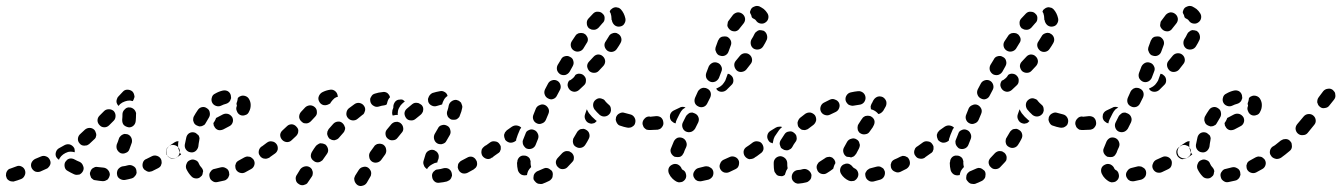

<svg xmlns="http://www.w3.org/2000/svg" viewBox="-42 -581 4458 638"><path d="M41 -15Q38 -24 29 -28Q21 -32 12 -28Q0 -24 -7 -21Q-12 -20 -15 -17Q-18 -14 -20 -10Q-22 -6 -22 -1Q-23 3 -21 7Q-20 12 -17 15Q-14 18 -10 20Q-6 22 -1 22Q3 23 7 21Q15 19 28 14Q36 11 40 2Q44 -6 41 -15ZM315 16Q318 13 320 9Q322 5 323 0Q323 -9 317 -16Q311 -23 302 -24Q292 -25 283 -26Q278 -27 274 -26Q269 -24 266 -22Q262 -19 260 -15Q258 -11 257 -7Q256 -3 258 2Q259 6 261 10Q264 13 268 16Q272 18 276 18Q287 20 299 21Q303 21 307 20Q312 18 315 16ZM409 1Q411 -2 412 -7Q412 -11 411 -16Q409 -25 401 -29Q393 -34 384 -32Q374 -29 364 -28Q360 -27 356 -24Q353 -22 350 -18Q348 -15 347 -10Q346 -6 347 -1Q348 8 356 13Q364 18 373 17Q384 15 395 12Q399 11 403 8Q406 5 409 1ZM222 -1Q226 -3 229 -6Q232 -9 234 -13Q238 -22 234 -30Q231 -39 223 -43Q213 -47 206 -51Q203 -53 198 -54Q194 -55 189 -54Q185 -53 181 -50Q178 -47 175 -43Q171 -36 173 -26Q175 -17 183 -13Q193 -7 204 -2Q208 0 213 0Q217 0 222 -1ZM124 -32Q126 -36 126 -40Q126 -45 124 -49Q120 -58 112 -61Q103 -65 94 -61L75 -53Q71 -51 68 -48Q65 -45 63 -41Q61 -37 61 -32Q61 -28 63 -23Q67 -15 75 -11Q84 -8 92 -11L112 -20Q116 -21 119 -25Q122 -28 124 -32ZM494 -35Q496 -39 495 -43Q495 -48 493 -52Q489 -60 480 -63Q471 -66 463 -62Q454 -58 445 -53Q436 -50 433 -41Q430 -32 433 -24Q435 -20 438 -17Q442 -14 446 -12Q450 -10 454 -10Q459 -11 463 -12Q473 -17 483 -22Q487 -24 490 -27Q493 -30 494 -35ZM155 -89Q165 -94 173 -99Q181 -103 190 -101Q199 -98 204 -90Q206 -87 206 -83Q207 -79 206 -75Q204 -76 202 -76Q193 -78 184 -76Q175 -73 168 -68Q161 -63 156 -55Q155 -53 154 -50Q151 -52 149 -54Q147 -56 145 -59Q141 -67 144 -76Q147 -85 155 -89ZM552 -90Q546 -97 537 -99Q528 -101 520 -96L519 -95Q516 -92 513 -89Q511 -85 510 -80Q509 -76 510 -72Q511 -67 514 -64Q516 -60 520 -58Q524 -55 528 -54Q533 -53 537 -54Q541 -55 545 -58H546Q553 -64 555 -73Q557 -82 552 -90ZM347 -84Q349 -80 352 -77Q355 -74 359 -72Q368 -69 376 -73Q385 -76 388 -85Q392 -96 396 -107Q398 -116 394 -124Q390 -132 381 -135Q376 -136 372 -136Q367 -135 364 -133Q360 -131 357 -127Q354 -124 353 -120Q350 -110 346 -101Q345 -97 345 -93Q345 -88 347 -84ZM278 -132Q278 -137 276 -141Q275 -145 272 -149Q265 -156 256 -156Q247 -156 240 -150Q232 -143 225 -136Q218 -130 217 -121Q216 -112 222 -105Q225 -101 229 -99Q233 -97 238 -97Q242 -97 247 -98Q251 -100 254 -102Q262 -109 270 -117Q274 -120 276 -124Q277 -128 278 -132ZM369 -166Q372 -163 376 -161Q380 -159 385 -158Q394 -157 401 -163Q408 -169 409 -179Q410 -190 410 -201Q411 -205 409 -209Q407 -214 404 -217Q401 -220 397 -222Q393 -224 389 -224Q379 -225 373 -218Q366 -212 365 -203Q365 -192 364 -183Q364 -178 365 -174Q366 -170 369 -166ZM336 -212Q329 -218 320 -218Q310 -218 304 -212L289 -197Q282 -190 282 -181Q282 -172 289 -165Q295 -158 305 -158Q314 -158 321 -165L336 -180Q342 -186 342 -196Q342 -205 336 -212ZM351 -260 366 -276Q372 -283 381 -283Q391 -283 398 -277Q401 -274 403 -269Q404 -265 405 -261Q405 -257 403 -253Q402 -249 399 -245Q394 -246 390 -247Q381 -247 373 -244Q364 -241 357 -235Q354 -232 352 -229Q349 -232 347 -236Q345 -240 345 -244Q345 -249 347 -253Q348 -257 351 -260Z M717 8Q719 4 720 0Q720 -4 719 -9Q717 -18 709 -22Q701 -27 692 -25Q682 -22 672 -20Q663 -19 658 -11Q652 -4 654 5Q655 10 657 14Q659 17 663 20Q667 23 671 24Q675 25 680 24Q691 22 703 19Q708 18 711 15Q715 12 717 8ZM595 6Q584 -5 577 -20Q574 -29 578 -37Q581 -46 590 -49Q598 -53 607 -49Q616 -46 619 -37Q622 -30 626 -26Q629 -23 631 -19Q633 -15 633 -11Q632 -9 632 -8Q631 -5 631 -2Q630 0 629 2Q628 4 626 5Q620 12 611 12Q601 12 595 6ZM801 -50Q799 -53 795 -56Q792 -59 788 -60Q783 -61 779 -61Q774 -60 770 -58Q761 -53 752 -48Q748 -46 745 -43Q742 -40 741 -35Q739 -31 740 -27Q740 -22 742 -18Q746 -10 755 -7Q764 -4 772 -8Q782 -13 792 -19Q800 -23 803 -32Q806 -41 801 -50ZM860 -90Q858 -94 854 -96Q850 -98 846 -99Q841 -100 837 -99Q833 -98 829 -95L827 -94Q820 -89 818 -80Q816 -70 822 -63Q824 -59 828 -57Q832 -54 836 -54Q841 -53 845 -54Q849 -55 853 -57L855 -59Q863 -64 864 -73Q866 -82 860 -90ZM514 -64Q512 -68 511 -72Q510 -77 511 -81Q512 -86 514 -89Q517 -93 520 -96L538 -108Q541 -110 544 -111Q548 -112 551 -112Q550 -108 550 -104Q549 -95 551 -87Q553 -78 558 -70Q559 -69 560 -68L546 -58Q538 -53 529 -55Q520 -57 514 -64ZM591 -75Q600 -73 608 -79Q615 -85 617 -94Q618 -104 620 -114Q621 -118 621 -122Q620 -127 618 -131Q615 -134 611 -137Q608 -140 603 -141Q594 -143 586 -138Q579 -133 577 -124Q574 -112 572 -100Q571 -91 576 -84Q582 -76 591 -75ZM680 -191 699 -201Q708 -205 717 -202Q725 -199 730 -191Q734 -182 731 -174Q728 -165 719 -161L700 -151Q691 -147 683 -149Q674 -152 670 -161Q668 -163 668 -166Q667 -169 667 -172Q669 -175 671 -178Q674 -183 676 -189Q677 -189 678 -190Q679 -190 680 -191ZM601 -177Q602 -173 605 -169Q608 -166 612 -164Q616 -162 620 -161Q625 -161 629 -162Q633 -164 637 -166Q640 -169 642 -173Q647 -182 652 -190Q657 -198 655 -207Q654 -216 646 -221Q638 -227 629 -225Q620 -223 615 -215Q608 -205 602 -194Q600 -190 600 -186Q599 -181 601 -177ZM773 -262Q764 -265 756 -261Q754 -260 752 -259Q750 -257 748 -255Q748 -254 748 -253Q747 -245 744 -238Q744 -236 744 -234Q745 -233 745 -231Q745 -230 745 -229Q741 -220 745 -212Q748 -203 756 -199Q760 -197 765 -197Q769 -197 774 -199Q778 -200 781 -203Q784 -206 786 -211Q791 -220 791 -232Q791 -242 786 -251Q782 -259 773 -262ZM663 -240Q667 -232 676 -229Q685 -226 693 -230Q701 -234 709 -236Q713 -237 717 -240Q721 -243 723 -247Q725 -251 726 -255Q726 -259 725 -264Q723 -273 715 -278Q707 -282 698 -280Q685 -277 673 -270Q664 -266 662 -257Q659 -248 663 -240Z M1191 -10Q1190 -14 1187 -18Q1185 -21 1181 -24Q1173 -29 1164 -26Q1155 -24 1150 -16L1138 3Q1136 7 1135 11Q1135 16 1136 20Q1137 24 1140 28Q1142 31 1146 34Q1154 39 1163 36Q1172 34 1177 26L1188 7Q1191 3 1191 -1Q1192 -5 1191 -10ZM997 -11Q996 -15 994 -19Q991 -23 988 -25Q980 -30 971 -28Q962 -26 956 -19Q949 -7 945 -1Q939 7 941 16Q942 25 950 30Q954 33 958 34Q963 35 967 34Q971 33 975 31Q979 29 981 25Q986 18 994 6Q997 2 997 -2Q998 -6 997 -11ZM1457 11Q1459 7 1460 3Q1460 -2 1459 -6Q1457 -15 1449 -20Q1441 -24 1432 -22Q1422 -19 1413 -18Q1409 -18 1405 -16Q1401 -13 1398 -10Q1395 -6 1394 -2Q1393 2 1394 7Q1395 16 1402 22Q1409 28 1419 26Q1431 25 1443 22Q1448 20 1451 18Q1455 15 1457 11ZM1543 -32Q1544 -36 1543 -41Q1543 -45 1540 -49Q1536 -57 1527 -60Q1518 -62 1510 -57Q1500 -52 1491 -47Q1487 -45 1484 -41Q1481 -38 1480 -34Q1479 -29 1479 -25Q1480 -20 1482 -16Q1486 -8 1495 -5Q1504 -3 1512 -7Q1522 -12 1532 -18Q1536 -21 1539 -24Q1542 -28 1543 -32ZM1365 -45Q1368 -56 1372 -68Q1375 -77 1384 -81Q1392 -85 1401 -82Q1405 -80 1409 -77Q1412 -74 1414 -70Q1416 -66 1416 -62Q1416 -57 1415 -53Q1412 -47 1411 -41Q1411 -41 1410 -41Q1402 -40 1394 -35Q1386 -31 1380 -24Q1379 -22 1377 -19Q1374 -21 1372 -23Q1370 -25 1368 -28Q1366 -32 1365 -36Q1364 -40 1365 -45ZM1232 -100Q1229 -102 1224 -103Q1220 -104 1215 -103Q1211 -103 1207 -100Q1203 -98 1201 -94Q1194 -85 1188 -76Q1183 -68 1185 -59Q1186 -50 1194 -44Q1202 -39 1211 -41Q1220 -43 1225 -50Q1232 -60 1238 -68Q1243 -76 1241 -85Q1240 -94 1232 -100ZM1039 -101Q1035 -103 1031 -104Q1026 -105 1022 -105Q1018 -104 1014 -101Q1010 -99 1007 -95Q1001 -87 995 -77Q990 -69 991 -60Q993 -51 1001 -46Q1004 -43 1009 -42Q1013 -41 1018 -42Q1022 -43 1026 -46Q1030 -48 1032 -52Q1038 -61 1044 -69Q1050 -77 1048 -86Q1046 -95 1039 -101ZM1601 -90Q1595 -97 1586 -99Q1577 -101 1569 -96L1567 -94Q1563 -91 1561 -88Q1558 -84 1558 -80Q1557 -75 1558 -71Q1559 -66 1561 -63Q1564 -59 1567 -57Q1571 -54 1576 -53Q1580 -52 1584 -53Q1589 -54 1592 -57L1595 -58Q1602 -64 1604 -73Q1606 -82 1601 -90ZM877 -102Q871 -110 862 -111Q853 -113 845 -107Q837 -101 829 -95Q825 -93 823 -89Q821 -85 820 -81Q819 -77 820 -72Q821 -68 824 -64Q829 -56 838 -55Q847 -53 855 -59Q864 -65 872 -71Q879 -76 881 -85Q882 -95 877 -102ZM1412 -104Q1416 -102 1420 -102Q1425 -101 1429 -103Q1433 -104 1437 -107Q1440 -110 1442 -114Q1447 -122 1453 -133Q1457 -141 1454 -150Q1452 -159 1444 -163Q1435 -168 1426 -165Q1417 -163 1413 -154Q1407 -144 1402 -135Q1398 -126 1401 -117Q1404 -108 1412 -104ZM949 -144Q950 -149 948 -153Q946 -157 943 -160Q937 -167 928 -168Q918 -168 912 -162Q904 -155 897 -148Q890 -142 889 -133Q889 -124 895 -117Q901 -110 910 -109Q920 -108 927 -115Q934 -121 942 -129Q945 -132 947 -136Q949 -140 949 -144ZM1290 -171Q1287 -174 1283 -175Q1279 -177 1274 -176Q1270 -176 1266 -174Q1262 -172 1259 -169Q1251 -160 1244 -151Q1238 -144 1239 -135Q1240 -125 1247 -120Q1254 -114 1263 -115Q1273 -115 1279 -123Q1286 -131 1292 -139Q1299 -146 1298 -155Q1297 -165 1290 -171ZM1105 -156Q1104 -160 1102 -164Q1100 -168 1097 -171Q1090 -178 1081 -177Q1071 -176 1065 -169Q1058 -161 1050 -152Q1048 -149 1046 -144Q1045 -140 1045 -136Q1046 -131 1048 -127Q1050 -123 1053 -120Q1057 -118 1061 -116Q1065 -115 1070 -115Q1074 -116 1078 -118Q1082 -120 1085 -124Q1092 -132 1099 -140Q1102 -143 1103 -147Q1105 -151 1105 -156ZM1004 -225Q997 -231 988 -231Q978 -230 972 -224L958 -209Q952 -202 952 -192Q953 -183 960 -177Q963 -174 967 -172Q971 -171 976 -171Q980 -171 984 -173Q988 -175 991 -178L1005 -193Q1012 -200 1011 -209Q1011 -219 1004 -225ZM1364 -214Q1365 -218 1364 -223Q1363 -227 1360 -231Q1357 -234 1353 -236Q1349 -239 1345 -239Q1341 -240 1336 -239Q1332 -238 1328 -235Q1319 -228 1310 -220Q1303 -214 1302 -205Q1302 -196 1308 -188Q1314 -181 1323 -181Q1332 -180 1339 -186Q1347 -193 1355 -199Q1359 -202 1361 -206Q1364 -210 1364 -214ZM1171 -213Q1172 -218 1171 -222Q1170 -226 1167 -230Q1162 -237 1152 -239Q1143 -240 1136 -235Q1126 -228 1117 -221Q1110 -215 1109 -205Q1108 -196 1114 -189Q1120 -182 1129 -181Q1139 -180 1146 -186Q1154 -193 1162 -199Q1166 -201 1168 -205Q1170 -209 1171 -213ZM1445 -196Q1446 -192 1450 -189Q1453 -186 1457 -184Q1461 -183 1465 -183Q1470 -183 1474 -184Q1478 -186 1481 -189Q1485 -192 1486 -197Q1492 -211 1494 -223Q1495 -228 1493 -232Q1492 -236 1490 -240Q1487 -243 1483 -246Q1479 -248 1475 -249Q1466 -250 1458 -244Q1451 -239 1449 -230Q1448 -223 1445 -214Q1443 -210 1443 -205Q1443 -201 1445 -196ZM1261 -206Q1261 -210 1262 -215Q1264 -219 1265 -223Q1265 -224 1265 -225Q1265 -225 1265 -225Q1265 -226 1265 -226Q1265 -235 1271 -243Q1277 -250 1286 -250Q1290 -251 1295 -250Q1299 -248 1302 -245Q1303 -245 1303 -245Q1303 -244 1303 -244Q1299 -241 1295 -237Q1289 -232 1285 -224Q1280 -216 1280 -207Q1279 -203 1280 -199Q1276 -199 1273 -199Q1268 -198 1263 -197Q1261 -201 1261 -206ZM1254 -258Q1252 -266 1245 -272Q1237 -277 1229 -275Q1216 -274 1204 -270Q1200 -269 1196 -266Q1193 -263 1191 -259Q1188 -255 1188 -251Q1188 -246 1189 -242Q1192 -233 1200 -229Q1208 -224 1217 -227Q1226 -230 1235 -231Q1237 -231 1239 -232Q1241 -233 1243 -234Q1244 -237 1245 -241Q1247 -250 1253 -257Q1254 -257 1254 -258ZM1381 -243Q1380 -248 1380 -252Q1381 -256 1383 -260Q1385 -264 1388 -267Q1391 -270 1395 -272Q1408 -276 1420 -278Q1428 -280 1436 -275Q1443 -271 1445 -263Q1445 -263 1445 -262Q1437 -257 1433 -249Q1429 -242 1427 -234Q1419 -232 1410 -229Q1401 -226 1393 -230Q1384 -234 1381 -243ZM1019 -243Q1014 -252 1017 -260Q1020 -269 1028 -274Q1041 -281 1056 -283Q1065 -284 1072 -278Q1079 -272 1080 -263Q1081 -262 1081 -261Q1081 -260 1081 -260Q1075 -258 1070 -255Q1063 -249 1058 -242Q1056 -239 1055 -237Q1052 -236 1049 -234Q1041 -230 1032 -232Q1023 -235 1019 -243Z M1794 7Q1795 2 1795 -2Q1795 -7 1793 -11Q1791 -15 1787 -17Q1784 -20 1779 -22Q1775 -23 1771 -23Q1766 -22 1762 -20Q1754 -16 1746 -13Q1742 -12 1739 -9Q1735 -6 1733 -2Q1731 2 1731 6Q1730 10 1731 15Q1733 19 1736 22Q1739 26 1743 28Q1746 30 1751 30Q1755 31 1760 30Q1771 26 1783 20Q1787 18 1790 14Q1793 11 1794 7ZM1679 -15Q1676 -27 1676 -40Q1676 -41 1677 -43Q1677 -52 1684 -59Q1691 -65 1700 -64Q1705 -64 1709 -62Q1713 -60 1716 -57Q1719 -54 1720 -49Q1722 -45 1721 -41Q1721 -40 1721 -40Q1721 -33 1723 -26Q1723 -26 1723 -26Q1723 -26 1723 -26Q1717 -20 1713 -13Q1710 -6 1709 1Q1708 1 1708 1Q1707 1 1707 1Q1698 3 1690 -1Q1682 -6 1679 -15ZM1865 -58Q1865 -62 1863 -66Q1861 -70 1858 -73Q1854 -76 1850 -78Q1846 -79 1841 -79Q1837 -79 1833 -77Q1829 -75 1826 -72Q1819 -64 1812 -57Q1809 -54 1807 -50Q1805 -46 1805 -42Q1805 -37 1807 -33Q1808 -29 1812 -26Q1818 -19 1827 -19Q1837 -19 1843 -25Q1851 -33 1859 -42Q1862 -45 1864 -49Q1865 -53 1865 -58ZM1622 -85Q1622 -90 1622 -94Q1621 -98 1618 -102Q1613 -110 1604 -111Q1594 -113 1587 -108L1569 -95Q1565 -93 1563 -89Q1561 -85 1560 -81Q1559 -77 1560 -72Q1561 -68 1564 -64Q1569 -56 1578 -55Q1587 -53 1595 -59L1612 -71Q1616 -73 1619 -77Q1621 -81 1622 -85ZM1697 -99Q1699 -95 1702 -92Q1705 -88 1709 -87Q1718 -84 1727 -88Q1735 -92 1738 -100Q1742 -110 1746 -120Q1749 -129 1745 -137Q1741 -146 1733 -149Q1729 -151 1724 -151Q1720 -151 1716 -149Q1711 -147 1708 -144Q1705 -140 1704 -136Q1700 -126 1696 -116Q1694 -112 1695 -107Q1695 -103 1697 -99ZM1905 -150Q1902 -152 1897 -153Q1893 -153 1888 -152Q1884 -151 1881 -148Q1877 -145 1875 -141Q1870 -132 1865 -124Q1862 -120 1862 -116Q1861 -111 1862 -107Q1863 -102 1865 -99Q1868 -95 1872 -93Q1880 -88 1889 -90Q1898 -92 1903 -100Q1909 -109 1914 -119Q1919 -128 1916 -137Q1914 -145 1905 -150ZM1675 -164Q1667 -165 1659 -160L1642 -148Q1639 -145 1636 -141Q1634 -137 1633 -133Q1633 -128 1634 -124Q1635 -120 1637 -116Q1643 -109 1652 -107Q1661 -106 1669 -111L1673 -114Q1673 -119 1675 -123Q1678 -133 1683 -144Q1685 -151 1690 -157Q1684 -163 1675 -164ZM2140 -171Q2141 -175 2139 -179Q2137 -184 2134 -187Q2131 -190 2127 -192Q2123 -193 2118 -193L2116 -194Q2106 -194 2100 -187Q2093 -180 2093 -171Q2093 -167 2095 -163Q2096 -158 2100 -155Q2103 -152 2107 -150Q2111 -149 2115 -149H2118Q2127 -148 2134 -155Q2140 -162 2140 -171ZM2059 -160Q2063 -162 2066 -166Q2068 -169 2069 -174Q2071 -183 2066 -191Q2061 -199 2052 -201Q2043 -203 2033 -206Q2025 -209 2016 -204Q2008 -200 2005 -191Q2004 -187 2004 -183Q2005 -178 2007 -174Q2009 -170 2012 -167Q2015 -164 2020 -163Q2031 -159 2042 -157Q2047 -156 2051 -157Q2055 -157 2059 -160ZM1742 -171Q1750 -167 1759 -171Q1768 -174 1772 -183L1780 -202Q1784 -211 1781 -219Q1777 -228 1769 -232Q1760 -236 1752 -232Q1743 -229 1739 -221L1731 -201Q1727 -192 1730 -184Q1733 -175 1742 -171ZM1941 -179Q1939 -177 1937 -175Q1935 -174 1933 -172Q1929 -171 1924 -170Q1920 -170 1915 -172Q1907 -175 1903 -184Q1899 -192 1902 -201Q1905 -209 1908 -218Q1911 -211 1915 -205Q1924 -193 1937 -182Q1939 -180 1941 -179ZM1983 -202Q1986 -205 1987 -209Q1989 -214 1988 -218Q1988 -223 1986 -227Q1984 -231 1981 -233Q1974 -239 1969 -245Q1967 -249 1963 -251Q1959 -253 1955 -254Q1950 -255 1946 -254Q1942 -253 1938 -250Q1930 -244 1929 -235Q1928 -226 1933 -218Q1941 -208 1951 -199Q1959 -193 1968 -194Q1977 -195 1983 -202ZM1779 -254Q1788 -249 1796 -252Q1805 -255 1809 -264L1819 -283Q1823 -291 1820 -300Q1817 -309 1809 -313Q1801 -317 1792 -314Q1783 -311 1779 -303L1769 -284Q1765 -275 1768 -267Q1771 -258 1779 -254ZM1899 -329Q1894 -335 1885 -336Q1877 -337 1870 -332Q1866 -324 1859 -319Q1855 -315 1849 -313Q1844 -306 1844 -298Q1845 -290 1850 -284Q1856 -277 1866 -276Q1875 -276 1882 -282Q1890 -290 1898 -297Q1905 -303 1905 -312Q1906 -322 1899 -329ZM1820 -334Q1828 -330 1837 -332Q1846 -335 1851 -343L1861 -361Q1866 -370 1863 -379Q1861 -388 1852 -392Q1844 -397 1835 -394Q1826 -392 1822 -383L1811 -365Q1807 -357 1809 -348Q1812 -339 1820 -334ZM1961 -394Q1955 -400 1945 -400Q1936 -399 1930 -392Q1923 -385 1916 -377Q1909 -370 1909 -361Q1910 -352 1916 -345Q1923 -339 1932 -339Q1942 -339 1948 -346Q1956 -354 1963 -362Q1969 -369 1969 -378Q1968 -388 1961 -394ZM2011 -469Q2010 -470 2009 -470Q2008 -470 2008 -471Q2005 -471 2002 -472Q1996 -472 1990 -469Q1984 -466 1981 -460Q1976 -452 1971 -444Q1965 -436 1967 -427Q1969 -418 1977 -412Q1985 -407 1994 -409Q2003 -411 2008 -419Q2015 -429 2020 -438Q2025 -447 2022 -456Q2019 -465 2011 -469ZM1865 -413Q1873 -408 1882 -410Q1891 -412 1896 -419Q1902 -428 1907 -437Q1910 -441 1911 -445Q1912 -449 1911 -454Q1910 -458 1907 -462Q1905 -466 1901 -468Q1897 -471 1893 -471Q1889 -472 1884 -471Q1880 -471 1876 -468Q1872 -466 1870 -462Q1864 -453 1858 -444Q1853 -436 1855 -427Q1857 -418 1865 -413ZM1915 -487Q1919 -485 1923 -483Q1927 -482 1932 -482Q1936 -482 1940 -484Q1944 -486 1947 -489Q1954 -497 1960 -504Q1967 -510 1967 -519Q1968 -529 1961 -535Q1955 -542 1945 -542Q1936 -543 1929 -536Q1922 -529 1913 -519Q1907 -512 1908 -503Q1908 -494 1915 -487ZM2005 -557Q2010 -556 2014 -555Q2018 -553 2021 -550Q2032 -538 2036 -520Q2038 -511 2033 -503Q2029 -495 2019 -493Q2010 -491 2002 -496Q1995 -501 1992 -510Q1992 -513 1990 -516Q1990 -516 1990 -517Q1990 -518 1990 -519Q1990 -528 1987 -537Q1985 -540 1984 -542Q1985 -545 1986 -547Q1987 -549 1989 -550Q1992 -553 1996 -555Q2001 -557 2005 -557Z M2214 25Q2218 25 2222 24Q2227 23 2230 20Q2234 17 2236 13Q2240 5 2237 -4Q2235 -13 2226 -17Q2223 -19 2222 -23Q2218 -31 2209 -35Q2200 -38 2192 -34Q2183 -30 2180 -22Q2177 -13 2181 -4Q2185 5 2192 12Q2198 18 2205 22Q2209 24 2214 25ZM2328 -12Q2327 -16 2324 -20Q2321 -23 2317 -25Q2313 -28 2309 -28Q2304 -29 2300 -28Q2290 -25 2280 -23Q2271 -21 2266 -13Q2260 -5 2262 4Q2263 8 2266 12Q2268 16 2272 18Q2276 21 2280 21Q2285 22 2289 21Q2300 19 2312 16Q2321 13 2326 5Q2330 -3 2328 -12ZM2413 -32Q2414 -36 2414 -41Q2414 -45 2412 -49Q2408 -57 2399 -60Q2390 -63 2382 -59Q2372 -54 2362 -50Q2354 -46 2351 -37Q2347 -29 2351 -20Q2353 -16 2356 -13Q2359 -10 2364 -8Q2368 -7 2372 -7Q2377 -7 2381 -9Q2391 -14 2402 -19Q2406 -21 2409 -24Q2412 -28 2413 -32ZM2473 -90Q2471 -94 2467 -96Q2463 -98 2459 -99Q2455 -100 2450 -99Q2446 -98 2442 -95L2439 -93Q2431 -88 2429 -79Q2428 -69 2433 -62Q2436 -58 2439 -56Q2443 -53 2448 -52Q2452 -52 2456 -53Q2461 -54 2464 -56L2468 -59Q2476 -64 2477 -73Q2479 -82 2473 -90ZM2188 -72Q2190 -68 2193 -65Q2196 -62 2200 -60Q2205 -59 2209 -59Q2214 -59 2218 -60Q2222 -62 2225 -65Q2228 -69 2230 -73Q2233 -82 2238 -92Q2242 -101 2238 -110Q2235 -118 2227 -122Q2218 -126 2209 -123Q2201 -119 2197 -111Q2192 -99 2188 -89Q2186 -85 2186 -81Q2186 -76 2188 -72ZM2237 -144Q2246 -140 2255 -143Q2263 -146 2268 -154L2278 -174Q2282 -183 2279 -191Q2276 -200 2267 -204Q2263 -206 2259 -207Q2254 -207 2250 -206Q2246 -204 2243 -201Q2239 -198 2237 -194L2227 -174Q2223 -166 2226 -157Q2229 -148 2237 -144ZM2158 -159Q2161 -163 2162 -167Q2163 -172 2162 -176Q2161 -185 2154 -191Q2146 -196 2137 -195Q2127 -194 2118 -193Q2114 -193 2109 -192Q2105 -190 2102 -187Q2099 -184 2097 -180Q2095 -175 2096 -171Q2096 -162 2102 -155Q2109 -148 2118 -149Q2130 -149 2143 -150Q2148 -151 2152 -153Q2156 -156 2158 -159ZM2236 -224Q2231 -226 2226 -226Q2220 -226 2216 -223Q2206 -218 2197 -214Q2193 -212 2190 -209Q2187 -206 2185 -201Q2184 -197 2184 -193Q2184 -188 2186 -184Q2188 -179 2193 -176Q2197 -172 2203 -171Q2204 -178 2207 -184L2217 -204Q2221 -212 2227 -218Q2231 -221 2236 -224ZM2279 -227Q2287 -223 2296 -226Q2304 -229 2308 -237L2318 -257Q2322 -266 2319 -275Q2316 -283 2307 -287Q2303 -289 2299 -289Q2294 -290 2290 -288Q2286 -287 2283 -284Q2279 -281 2277 -277L2268 -257Q2264 -248 2267 -239Q2270 -231 2279 -227ZM2368 -313Q2372 -324 2376 -335Q2376 -335 2377 -336Q2380 -335 2383 -334Q2386 -332 2389 -329Q2395 -323 2395 -313Q2395 -304 2388 -298Q2380 -290 2372 -282Q2365 -276 2356 -276Q2346 -276 2340 -283Q2340 -283 2340 -284Q2339 -284 2339 -284Q2339 -286 2338 -287Q2341 -288 2343 -289Q2352 -293 2358 -299Q2364 -306 2368 -313ZM2317 -310Q2321 -308 2326 -308Q2330 -308 2335 -310Q2339 -312 2342 -315Q2345 -318 2347 -322Q2351 -333 2355 -343Q2359 -352 2355 -360Q2351 -369 2343 -372Q2338 -374 2334 -374Q2329 -374 2325 -372Q2321 -370 2318 -367Q2315 -364 2313 -360Q2309 -350 2305 -339Q2302 -331 2305 -322Q2309 -314 2317 -310ZM2449 -399Q2442 -405 2432 -404Q2423 -403 2417 -396Q2411 -388 2403 -379Q2397 -372 2398 -363Q2399 -354 2406 -347Q2413 -341 2422 -342Q2432 -343 2438 -350Q2445 -359 2452 -368Q2458 -375 2457 -384Q2456 -393 2449 -399ZM2338 -407Q2340 -403 2343 -400Q2346 -397 2351 -396Q2360 -393 2368 -397Q2376 -401 2379 -410Q2382 -419 2386 -429Q2390 -438 2386 -447Q2382 -455 2374 -459Q2370 -460 2365 -460Q2361 -460 2357 -459Q2352 -457 2349 -454Q2346 -450 2344 -446Q2340 -434 2336 -424Q2335 -420 2335 -415Q2336 -411 2338 -407ZM2495 -479Q2494 -479 2493 -479Q2492 -480 2491 -480Q2487 -480 2482 -481Q2476 -480 2472 -476Q2467 -473 2465 -468Q2461 -459 2455 -450Q2451 -442 2453 -433Q2455 -424 2463 -419Q2471 -415 2480 -417Q2489 -419 2494 -427Q2501 -438 2506 -449Q2509 -457 2506 -466Q2503 -475 2495 -479ZM2375 -495Q2376 -491 2379 -487Q2381 -484 2385 -481Q2392 -476 2402 -477Q2411 -479 2416 -487Q2422 -495 2428 -502Q2434 -509 2434 -518Q2433 -528 2426 -534Q2419 -540 2410 -540Q2401 -539 2394 -532Q2387 -523 2379 -512Q2376 -509 2376 -504Q2375 -500 2375 -495ZM2481 -560Q2489 -556 2496 -551Q2503 -545 2508 -537Q2513 -529 2511 -520Q2509 -511 2501 -506Q2494 -501 2484 -503Q2475 -505 2470 -513Q2468 -516 2464 -518Q2462 -519 2460 -520Q2457 -522 2456 -524Q2455 -531 2451 -537Q2451 -539 2450 -540Q2450 -542 2451 -544Q2451 -545 2452 -547Q2455 -556 2464 -559Q2472 -563 2481 -560Z M2651 15Q2654 11 2654 6Q2655 2 2654 -2Q2651 -11 2643 -16Q2635 -21 2626 -19Q2617 -16 2609 -16Q2600 -15 2594 -8Q2588 0 2589 9Q2589 13 2591 17Q2593 21 2597 24Q2600 27 2604 28Q2609 30 2613 29Q2625 28 2637 25Q2642 24 2645 21Q2649 18 2651 15ZM2898 -12Q2896 -16 2894 -20Q2891 -23 2887 -25Q2883 -28 2878 -28Q2874 -28 2870 -27Q2860 -24 2851 -22Q2846 -21 2843 -18Q2839 -16 2837 -12Q2834 -8 2833 -4Q2833 1 2834 5Q2836 14 2844 19Q2851 24 2861 22Q2871 19 2883 16Q2892 13 2896 5Q2900 -3 2898 -12ZM2787 21Q2791 21 2796 20Q2800 18 2803 15Q2806 12 2808 8Q2812 0 2809 -9Q2806 -18 2797 -22Q2793 -24 2791 -27Q2789 -30 2785 -33Q2781 -36 2777 -37Q2773 -38 2768 -37Q2764 -36 2760 -34Q2752 -29 2750 -20Q2748 -11 2753 -3Q2757 4 2764 10Q2771 16 2778 19Q2783 21 2787 21ZM2542 2Q2538 0 2536 -4Q2533 -7 2531 -12Q2529 -22 2529 -34Q2529 -37 2529 -40Q2529 -49 2536 -56Q2543 -62 2552 -62Q2561 -61 2568 -54Q2574 -47 2574 -38Q2574 -36 2574 -34Q2574 -28 2575 -24Q2575 -23 2575 -22Q2575 -22 2575 -21Q2570 -14 2568 -6Q2567 -3 2566 0Q2565 1 2563 2Q2561 3 2559 4Q2555 5 2551 4Q2546 4 2542 2ZM2689 -3Q2680 -5 2675 -13Q2673 -17 2672 -21Q2671 -26 2672 -30Q2673 -34 2676 -38Q2678 -42 2682 -44Q2690 -49 2699 -55Q2702 -58 2707 -59Q2711 -60 2715 -60Q2720 -59 2724 -57Q2727 -54 2730 -51Q2732 -48 2733 -45Q2734 -42 2734 -39Q2730 -33 2728 -25Q2728 -23 2727 -21Q2727 -20 2726 -20Q2726 -20 2725 -19Q2716 -12 2706 -6Q2699 -1 2689 -3ZM2979 -51Q2977 -55 2974 -58Q2970 -60 2966 -62Q2962 -63 2957 -63Q2953 -62 2949 -60Q2940 -55 2930 -51Q2926 -49 2923 -46Q2920 -43 2919 -38Q2917 -34 2918 -30Q2918 -25 2920 -21Q2924 -13 2933 -10Q2941 -6 2950 -10Q2960 -15 2970 -20Q2978 -25 2981 -34Q2983 -42 2979 -51ZM3042 -73Q3043 -78 3042 -82Q3041 -86 3038 -90Q3033 -98 3024 -99Q3015 -101 3007 -95L3005 -94Q3002 -92 2999 -88Q2997 -84 2996 -80Q2995 -75 2996 -71Q2997 -66 3000 -63Q3005 -55 3014 -54Q3023 -52 3031 -57L3033 -59Q3037 -61 3039 -65Q3041 -69 3042 -73ZM2473 -62 2485 -71Q2493 -76 2495 -85Q2496 -94 2491 -102Q2486 -110 2477 -111Q2468 -113 2460 -108L2448 -99L2442 -95Q2435 -90 2433 -81Q2431 -72 2437 -64Q2439 -60 2443 -58Q2447 -56 2451 -55Q2455 -54 2460 -55Q2464 -56 2468 -59ZM2762 -90Q2767 -99 2773 -110Q2778 -118 2787 -120Q2796 -123 2804 -118Q2808 -116 2811 -112Q2813 -109 2814 -104Q2816 -100 2815 -96Q2814 -91 2812 -87Q2807 -78 2803 -70Q2800 -66 2797 -63Q2794 -60 2789 -59Q2788 -58 2787 -58Q2786 -58 2785 -58Q2784 -58 2782 -59Q2777 -60 2773 -60Q2773 -60 2772 -60Q2772 -60 2772 -60Q2764 -64 2761 -73Q2758 -82 2762 -90ZM2550 -98Q2551 -94 2553 -90Q2556 -87 2560 -85Q2564 -82 2568 -82Q2573 -81 2577 -82Q2581 -84 2585 -86Q2589 -89 2591 -93Q2595 -101 2601 -109Q2604 -112 2605 -117Q2606 -121 2605 -125Q2605 -130 2602 -134Q2600 -137 2596 -140Q2589 -146 2580 -144Q2570 -143 2565 -135Q2558 -125 2552 -115Q2550 -112 2549 -107Q2548 -103 2550 -98ZM2547 -160Q2541 -160 2536 -157L2518 -146Q2510 -141 2508 -132Q2506 -123 2511 -115Q2513 -111 2517 -108Q2521 -106 2525 -105Q2525 -105 2526 -105Q2526 -105 2526 -105Q2526 -108 2527 -111Q2528 -119 2532 -127Q2539 -138 2547 -149Q2551 -154 2557 -159Q2552 -161 2547 -160ZM2820 -183 2811 -169Q2808 -165 2808 -161Q2807 -157 2808 -152Q2808 -148 2811 -144Q2813 -140 2817 -138Q2825 -133 2834 -135Q2843 -136 2848 -144L2858 -158L2860 -162Q2865 -170 2864 -179Q2862 -188 2854 -193Q2850 -196 2846 -196Q2841 -197 2837 -196Q2833 -196 2829 -193Q2825 -191 2823 -187ZM2608 -173Q2608 -169 2609 -165Q2610 -160 2613 -157Q2616 -154 2620 -151Q2624 -149 2629 -149Q2633 -148 2637 -150Q2642 -151 2645 -154Q2653 -160 2661 -166Q2668 -172 2670 -181Q2671 -190 2666 -198Q2660 -205 2651 -207Q2642 -208 2634 -203Q2625 -196 2616 -189Q2613 -186 2611 -182Q2609 -178 2608 -173ZM2686 -210Q2690 -202 2699 -199Q2708 -196 2716 -200Q2726 -205 2735 -209Q2743 -213 2746 -221Q2750 -230 2746 -239Q2742 -247 2733 -250Q2725 -254 2716 -250Q2706 -245 2696 -240Q2688 -236 2685 -227Q2682 -218 2686 -210ZM2858 -243Q2858 -244 2858 -244L2861 -249Q2866 -257 2875 -260Q2884 -262 2892 -258Q2900 -253 2903 -244Q2905 -235 2901 -227Q2897 -220 2893 -213Q2890 -209 2886 -206Q2882 -203 2877 -202Q2872 -208 2866 -212Q2860 -216 2852 -218Q2851 -223 2851 -227Q2852 -232 2854 -236Q2856 -240 2858 -243Q2858 -243 2858 -243ZM2768 -247Q2769 -243 2772 -239Q2775 -235 2778 -233Q2782 -231 2787 -230Q2791 -229 2795 -230Q2805 -232 2814 -233Q2823 -234 2829 -241Q2835 -249 2834 -258Q2833 -267 2826 -273Q2818 -279 2809 -278Q2798 -277 2785 -274Q2776 -272 2771 -264Q2766 -256 2768 -247Z M3232 7Q3233 2 3233 -2Q3233 -7 3231 -11Q3229 -15 3225 -17Q3222 -20 3217 -22Q3213 -23 3209 -23Q3204 -22 3200 -20Q3192 -16 3184 -13Q3180 -12 3177 -9Q3173 -6 3171 -2Q3169 2 3169 6Q3168 10 3169 15Q3171 19 3174 22Q3177 26 3181 28Q3184 30 3189 30Q3193 31 3198 30Q3209 26 3221 20Q3225 18 3228 14Q3231 11 3232 7ZM3117 -15Q3114 -27 3114 -40Q3114 -41 3115 -43Q3115 -52 3122 -59Q3129 -65 3138 -64Q3143 -64 3147 -62Q3151 -60 3154 -57Q3157 -54 3158 -49Q3160 -45 3159 -41Q3159 -40 3159 -40Q3159 -33 3161 -26Q3161 -26 3161 -26Q3161 -26 3161 -26Q3155 -20 3151 -13Q3148 -6 3147 1Q3146 1 3146 1Q3145 1 3145 1Q3136 3 3128 -1Q3120 -6 3117 -15ZM3303 -58Q3303 -62 3301 -66Q3299 -70 3296 -73Q3292 -76 3288 -78Q3284 -79 3279 -79Q3275 -79 3271 -77Q3267 -75 3264 -72Q3257 -64 3250 -57Q3247 -54 3245 -50Q3243 -46 3243 -42Q3243 -37 3245 -33Q3246 -29 3250 -26Q3256 -19 3265 -19Q3275 -19 3281 -25Q3289 -33 3297 -42Q3300 -45 3302 -49Q3303 -53 3303 -58ZM3060 -85Q3060 -90 3060 -94Q3059 -98 3056 -102Q3051 -110 3042 -111Q3032 -113 3025 -108L3007 -95Q3003 -93 3001 -89Q2999 -85 2998 -81Q2997 -77 2998 -72Q2999 -68 3002 -64Q3007 -56 3016 -55Q3025 -53 3033 -59L3050 -71Q3054 -73 3057 -77Q3059 -81 3060 -85ZM3135 -99Q3137 -95 3140 -92Q3143 -88 3147 -87Q3156 -84 3165 -88Q3173 -92 3176 -100Q3180 -110 3184 -120Q3187 -129 3183 -137Q3179 -146 3171 -149Q3167 -151 3162 -151Q3158 -151 3154 -149Q3149 -147 3146 -144Q3143 -140 3142 -136Q3138 -126 3134 -116Q3132 -112 3133 -107Q3133 -103 3135 -99ZM3343 -150Q3340 -152 3335 -153Q3331 -153 3326 -152Q3322 -151 3319 -148Q3315 -145 3313 -141Q3308 -132 3303 -124Q3300 -120 3300 -116Q3299 -111 3300 -107Q3301 -102 3303 -99Q3306 -95 3310 -93Q3318 -88 3327 -90Q3336 -92 3341 -100Q3347 -109 3352 -119Q3357 -128 3354 -137Q3352 -145 3343 -150ZM3113 -164Q3105 -165 3097 -160L3080 -148Q3077 -145 3074 -141Q3072 -137 3071 -133Q3071 -128 3072 -124Q3073 -120 3075 -116Q3081 -109 3090 -107Q3099 -106 3107 -111L3111 -114Q3111 -119 3113 -123Q3116 -133 3121 -144Q3123 -151 3128 -157Q3122 -163 3113 -164ZM3578 -171Q3579 -175 3577 -179Q3575 -184 3572 -187Q3569 -190 3565 -192Q3561 -193 3556 -193L3554 -194Q3544 -194 3538 -187Q3531 -180 3531 -171Q3531 -167 3533 -163Q3534 -158 3538 -155Q3541 -152 3545 -150Q3549 -149 3553 -149H3556Q3565 -148 3572 -155Q3578 -162 3578 -171ZM3497 -160Q3501 -162 3504 -166Q3506 -169 3507 -174Q3509 -183 3504 -191Q3499 -199 3490 -201Q3481 -203 3471 -206Q3463 -209 3454 -204Q3446 -200 3443 -191Q3442 -187 3442 -183Q3443 -178 3445 -174Q3447 -170 3450 -167Q3453 -164 3458 -163Q3469 -159 3480 -157Q3485 -156 3489 -157Q3493 -157 3497 -160ZM3180 -171Q3188 -167 3197 -171Q3206 -174 3210 -183L3218 -202Q3222 -211 3219 -219Q3215 -228 3207 -232Q3198 -236 3190 -232Q3181 -229 3177 -221L3169 -201Q3165 -192 3168 -184Q3171 -175 3180 -171ZM3379 -179Q3377 -177 3375 -175Q3373 -174 3371 -172Q3367 -171 3362 -170Q3358 -170 3353 -172Q3345 -175 3341 -184Q3337 -192 3340 -201Q3343 -209 3346 -218Q3349 -211 3353 -205Q3362 -193 3375 -182Q3377 -180 3379 -179ZM3421 -202Q3424 -205 3425 -209Q3427 -214 3426 -218Q3426 -223 3424 -227Q3422 -231 3419 -233Q3412 -239 3407 -245Q3405 -249 3401 -251Q3397 -253 3393 -254Q3388 -255 3384 -254Q3380 -253 3376 -250Q3368 -244 3367 -235Q3366 -226 3371 -218Q3379 -208 3389 -199Q3397 -193 3406 -194Q3415 -195 3421 -202ZM3217 -254Q3226 -249 3234 -252Q3243 -255 3247 -264L3257 -283Q3261 -291 3258 -300Q3255 -309 3247 -313Q3239 -317 3230 -314Q3221 -311 3217 -303L3207 -284Q3203 -275 3206 -267Q3209 -258 3217 -254ZM3337 -329Q3332 -335 3323 -336Q3315 -337 3308 -332Q3304 -324 3297 -319Q3293 -315 3287 -313Q3282 -306 3282 -298Q3283 -290 3288 -284Q3294 -277 3304 -276Q3313 -276 3320 -282Q3328 -290 3336 -297Q3343 -303 3343 -312Q3344 -322 3337 -329ZM3258 -334Q3266 -330 3275 -332Q3284 -335 3289 -343L3299 -361Q3304 -370 3301 -379Q3299 -388 3290 -392Q3282 -397 3273 -394Q3264 -392 3260 -383L3249 -365Q3245 -357 3247 -348Q3250 -339 3258 -334ZM3399 -394Q3393 -400 3383 -400Q3374 -399 3368 -392Q3361 -385 3354 -377Q3347 -370 3347 -361Q3348 -352 3354 -345Q3361 -339 3370 -339Q3380 -339 3386 -346Q3394 -354 3401 -362Q3407 -369 3407 -378Q3406 -388 3399 -394ZM3449 -469Q3448 -470 3447 -470Q3446 -470 3446 -471Q3443 -471 3440 -472Q3434 -472 3428 -469Q3422 -466 3419 -460Q3414 -452 3409 -444Q3403 -436 3405 -427Q3407 -418 3415 -412Q3423 -407 3432 -409Q3441 -411 3446 -419Q3453 -429 3458 -438Q3463 -447 3460 -456Q3457 -465 3449 -469ZM3303 -413Q3311 -408 3320 -410Q3329 -412 3334 -419Q3340 -428 3345 -437Q3348 -441 3349 -445Q3350 -449 3349 -454Q3348 -458 3345 -462Q3343 -466 3339 -468Q3335 -471 3331 -471Q3327 -472 3322 -471Q3318 -471 3314 -468Q3310 -466 3308 -462Q3302 -453 3296 -444Q3291 -436 3293 -427Q3295 -418 3303 -413ZM3353 -487Q3357 -485 3361 -483Q3365 -482 3370 -482Q3374 -482 3378 -484Q3382 -486 3385 -489Q3392 -497 3398 -504Q3405 -510 3405 -519Q3406 -529 3399 -535Q3393 -542 3383 -542Q3374 -543 3367 -536Q3360 -529 3351 -519Q3345 -512 3346 -503Q3346 -494 3353 -487ZM3443 -557Q3448 -556 3452 -555Q3456 -553 3459 -550Q3470 -538 3474 -520Q3476 -511 3471 -503Q3467 -495 3457 -493Q3448 -491 3440 -496Q3433 -501 3430 -510Q3430 -513 3428 -516Q3428 -516 3428 -517Q3428 -518 3428 -519Q3428 -528 3425 -537Q3423 -540 3422 -542Q3423 -545 3424 -547Q3425 -549 3427 -550Q3430 -553 3434 -555Q3439 -557 3443 -557Z M3652 25Q3656 25 3660 24Q3665 23 3668 20Q3672 17 3674 13Q3678 5 3675 -4Q3673 -13 3664 -17Q3661 -19 3660 -23Q3656 -31 3647 -35Q3638 -38 3630 -34Q3621 -30 3618 -22Q3615 -13 3619 -4Q3623 5 3630 12Q3636 18 3643 22Q3647 24 3652 25ZM3766 -12Q3765 -16 3762 -20Q3759 -23 3755 -25Q3751 -28 3747 -28Q3742 -29 3738 -28Q3728 -25 3718 -23Q3709 -21 3704 -13Q3698 -5 3700 4Q3701 8 3704 12Q3706 16 3710 18Q3714 21 3718 21Q3723 22 3727 21Q3738 19 3750 16Q3759 13 3764 5Q3768 -3 3766 -12ZM3851 -32Q3852 -36 3852 -41Q3852 -45 3850 -49Q3846 -57 3837 -60Q3828 -63 3820 -59Q3810 -54 3800 -50Q3792 -46 3789 -37Q3785 -29 3789 -20Q3791 -16 3794 -13Q3797 -10 3802 -8Q3806 -7 3810 -7Q3815 -7 3819 -9Q3829 -14 3840 -19Q3844 -21 3847 -24Q3850 -28 3851 -32ZM3911 -90Q3909 -94 3905 -96Q3901 -98 3897 -99Q3893 -100 3888 -99Q3884 -98 3880 -95L3877 -93Q3869 -88 3867 -79Q3866 -69 3871 -62Q3874 -58 3877 -56Q3881 -53 3886 -52Q3890 -52 3894 -53Q3899 -54 3902 -56L3906 -59Q3914 -64 3915 -73Q3917 -82 3911 -90ZM3626 -72Q3628 -68 3631 -65Q3634 -62 3638 -60Q3643 -59 3647 -59Q3652 -59 3656 -60Q3660 -62 3663 -65Q3666 -69 3668 -73Q3671 -82 3676 -92Q3680 -101 3676 -110Q3673 -118 3665 -122Q3656 -126 3647 -123Q3639 -119 3635 -111Q3630 -99 3626 -89Q3624 -85 3624 -81Q3624 -76 3626 -72ZM3675 -144Q3684 -140 3693 -143Q3701 -146 3706 -154L3716 -174Q3720 -183 3717 -191Q3714 -200 3705 -204Q3701 -206 3697 -207Q3692 -207 3688 -206Q3684 -204 3681 -201Q3677 -198 3675 -194L3665 -174Q3661 -166 3664 -157Q3667 -148 3675 -144ZM3596 -159Q3599 -163 3600 -167Q3601 -172 3600 -176Q3599 -185 3592 -191Q3584 -196 3575 -195Q3565 -194 3556 -193Q3552 -193 3547 -192Q3543 -190 3540 -187Q3537 -184 3535 -180Q3533 -175 3534 -171Q3534 -162 3540 -155Q3547 -148 3556 -149Q3568 -149 3581 -150Q3586 -151 3590 -153Q3594 -156 3596 -159ZM3674 -224Q3669 -226 3664 -226Q3658 -226 3654 -223Q3644 -218 3635 -214Q3631 -212 3628 -209Q3625 -206 3623 -201Q3622 -197 3622 -193Q3622 -188 3624 -184Q3626 -179 3631 -176Q3635 -172 3641 -171Q3642 -178 3645 -184L3655 -204Q3659 -212 3665 -218Q3669 -221 3674 -224ZM3717 -227Q3725 -223 3734 -226Q3742 -229 3746 -237L3756 -257Q3760 -266 3757 -275Q3754 -283 3745 -287Q3741 -289 3737 -289Q3732 -290 3728 -288Q3724 -287 3721 -284Q3717 -281 3715 -277L3706 -257Q3702 -248 3705 -239Q3708 -231 3717 -227ZM3806 -313Q3810 -324 3814 -335Q3814 -335 3815 -336Q3818 -335 3821 -334Q3824 -332 3827 -329Q3833 -323 3833 -313Q3833 -304 3826 -298Q3818 -290 3810 -282Q3803 -276 3794 -276Q3784 -276 3778 -283Q3778 -283 3778 -284Q3777 -284 3777 -284Q3777 -286 3776 -287Q3779 -288 3781 -289Q3790 -293 3796 -299Q3802 -306 3806 -313ZM3755 -310Q3759 -308 3764 -308Q3768 -308 3773 -310Q3777 -312 3780 -315Q3783 -318 3785 -322Q3789 -333 3793 -343Q3797 -352 3793 -360Q3789 -369 3781 -372Q3776 -374 3772 -374Q3767 -374 3763 -372Q3759 -370 3756 -367Q3753 -364 3751 -360Q3747 -350 3743 -339Q3740 -331 3743 -322Q3747 -314 3755 -310ZM3887 -399Q3880 -405 3870 -404Q3861 -403 3855 -396Q3849 -388 3841 -379Q3835 -372 3836 -363Q3837 -354 3844 -347Q3851 -341 3860 -342Q3870 -343 3876 -350Q3883 -359 3890 -368Q3896 -375 3895 -384Q3894 -393 3887 -399ZM3776 -407Q3778 -403 3781 -400Q3784 -397 3789 -396Q3798 -393 3806 -397Q3814 -401 3817 -410Q3820 -419 3824 -429Q3828 -438 3824 -447Q3820 -455 3812 -459Q3808 -460 3803 -460Q3799 -460 3795 -459Q3790 -457 3787 -454Q3784 -450 3782 -446Q3778 -434 3774 -424Q3773 -420 3773 -415Q3774 -411 3776 -407ZM3933 -479Q3932 -479 3931 -479Q3930 -480 3929 -480Q3925 -480 3920 -481Q3914 -480 3910 -476Q3905 -473 3903 -468Q3899 -459 3893 -450Q3889 -442 3891 -433Q3893 -424 3901 -419Q3909 -415 3918 -417Q3927 -419 3932 -427Q3939 -438 3944 -449Q3947 -457 3944 -466Q3941 -475 3933 -479ZM3813 -495Q3814 -491 3817 -487Q3819 -484 3823 -481Q3830 -476 3840 -477Q3849 -479 3854 -487Q3860 -495 3866 -502Q3872 -509 3872 -518Q3871 -528 3864 -534Q3857 -540 3848 -540Q3839 -539 3832 -532Q3825 -523 3817 -512Q3814 -509 3814 -504Q3813 -500 3813 -495ZM3919 -560Q3927 -556 3934 -551Q3941 -545 3946 -537Q3951 -529 3949 -520Q3947 -511 3939 -506Q3932 -501 3922 -503Q3913 -505 3908 -513Q3906 -516 3902 -518Q3900 -519 3898 -520Q3895 -522 3894 -524Q3893 -531 3889 -537Q3889 -539 3888 -540Q3888 -542 3889 -544Q3889 -545 3890 -547Q3893 -556 3902 -559Q3910 -563 3919 -560Z M4077 8Q4079 4 4080 0Q4080 -4 4079 -9Q4077 -18 4069 -22Q4061 -27 4052 -25Q4042 -22 4032 -20Q4023 -19 4018 -11Q4012 -4 4014 5Q4015 10 4017 14Q4019 17 4023 20Q4027 23 4031 24Q4035 25 4040 24Q4051 22 4063 19Q4068 18 4071 15Q4075 12 4077 8ZM3955 6Q3944 -5 3937 -20Q3934 -29 3938 -37Q3941 -46 3950 -49Q3958 -53 3967 -49Q3976 -46 3979 -37Q3982 -30 3986 -26Q3989 -23 3991 -19Q3993 -15 3993 -11Q3992 -9 3992 -8Q3991 -5 3991 -2Q3990 0 3989 2Q3988 4 3986 5Q3980 12 3971 12Q3961 12 3955 6ZM4161 -50Q4159 -53 4155 -56Q4152 -59 4148 -60Q4143 -61 4139 -61Q4134 -60 4130 -58Q4121 -53 4112 -48Q4108 -46 4105 -43Q4102 -40 4101 -35Q4099 -31 4100 -27Q4100 -22 4102 -18Q4106 -10 4115 -7Q4124 -4 4132 -8Q4142 -13 4152 -19Q4160 -23 4163 -32Q4166 -41 4161 -50ZM4220 -90Q4218 -94 4214 -96Q4210 -98 4206 -99Q4201 -100 4197 -99Q4193 -98 4189 -95L4187 -94Q4180 -89 4178 -80Q4176 -70 4182 -63Q4184 -59 4188 -57Q4192 -54 4196 -54Q4201 -53 4205 -54Q4209 -55 4213 -57L4215 -59Q4223 -64 4224 -73Q4226 -82 4220 -90ZM3874 -64Q3872 -68 3871 -72Q3870 -77 3871 -81Q3872 -86 3874 -89Q3877 -93 3880 -96L3898 -108Q3901 -110 3904 -111Q3908 -112 3911 -112Q3910 -108 3910 -104Q3909 -95 3911 -87Q3913 -78 3918 -70Q3919 -69 3920 -68L3906 -58Q3898 -53 3889 -55Q3880 -57 3874 -64ZM3951 -75Q3960 -73 3968 -79Q3975 -85 3977 -94Q3978 -104 3980 -114Q3981 -118 3981 -122Q3980 -127 3978 -131Q3975 -134 3971 -137Q3968 -140 3963 -141Q3954 -143 3946 -138Q3939 -133 3937 -124Q3934 -112 3932 -100Q3931 -91 3936 -84Q3942 -76 3951 -75ZM4040 -191 4059 -201Q4068 -205 4077 -202Q4085 -199 4090 -191Q4094 -182 4091 -174Q4088 -165 4079 -161L4060 -151Q4051 -147 4043 -149Q4034 -152 4030 -161Q4028 -163 4028 -166Q4027 -169 4027 -172Q4029 -175 4031 -178Q4034 -183 4036 -189Q4037 -189 4038 -190Q4039 -190 4040 -191ZM3961 -177Q3962 -173 3965 -169Q3968 -166 3972 -164Q3976 -162 3980 -161Q3985 -161 3989 -162Q3993 -164 3997 -166Q4000 -169 4002 -173Q4007 -182 4012 -190Q4017 -198 4015 -207Q4014 -216 4006 -221Q3998 -227 3989 -225Q3980 -223 3975 -215Q3968 -205 3962 -194Q3960 -190 3960 -186Q3959 -181 3961 -177ZM4133 -262Q4124 -265 4116 -261Q4114 -260 4112 -259Q4110 -257 4108 -255Q4108 -254 4108 -253Q4107 -245 4104 -238Q4104 -236 4104 -234Q4105 -233 4105 -231Q4105 -230 4105 -229Q4101 -220 4105 -212Q4108 -203 4116 -199Q4120 -197 4125 -197Q4129 -197 4134 -199Q4138 -200 4141 -203Q4144 -206 4146 -211Q4151 -220 4151 -232Q4151 -242 4146 -251Q4142 -259 4133 -262ZM4023 -240Q4027 -232 4036 -229Q4045 -226 4053 -230Q4061 -234 4069 -236Q4073 -237 4077 -240Q4081 -243 4083 -247Q4085 -251 4086 -255Q4086 -259 4085 -264Q4083 -273 4075 -278Q4067 -282 4058 -280Q4045 -277 4033 -270Q4024 -266 4022 -257Q4019 -248 4023 -240Z M4251 -95Q4251 -99 4250 -104Q4249 -108 4246 -111Q4243 -115 4239 -117Q4235 -119 4230 -119Q4226 -119 4222 -118Q4217 -116 4214 -114Q4201 -103 4189 -94Q4181 -89 4180 -79Q4178 -70 4184 -63Q4189 -55 4198 -53Q4207 -52 4215 -57Q4229 -67 4243 -79Q4247 -82 4249 -86Q4251 -90 4251 -95ZM4322 -197Q4315 -203 4305 -202Q4296 -201 4290 -194Q4279 -181 4269 -169Q4263 -162 4263 -153Q4264 -143 4271 -137Q4278 -131 4287 -132Q4297 -132 4303 -139Q4313 -152 4325 -166Q4331 -173 4330 -182Q4329 -191 4322 -197ZM4395 -267Q4395 -271 4393 -275Q4390 -279 4387 -282Q4379 -288 4370 -286Q4361 -285 4355 -278L4340 -258Q4337 -254 4336 -250Q4335 -246 4335 -241Q4336 -237 4338 -233Q4340 -229 4344 -226Q4351 -220 4360 -222Q4370 -223 4375 -230L4391 -250Q4394 -254 4395 -258Q4396 -262 4395 -267Z"/></svg>

Font: FRB American Cursive Guidelines Dashed Extrabold
Style: Bold Italic
Weight: 800
Italic angle: -25°
Version: Version 2.0;Modular Font Editor K font №1